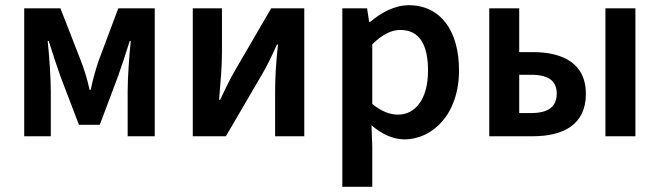

<svg xmlns="http://www.w3.org/2000/svg" viewBox="-20 -523 2532 737"><path d="M73 -491V0H175V-172C175 -222 169 -312 163 -366H167C181 -320 198 -270 212 -230L283 -44H363L433 -230C447 -270 464 -320 478 -366H482C476 -312 470 -222 470 -172V0H574V-491H434L361 -296C348 -260 338 -224 328 -178H324C314 -224 302 -260 288 -296L212 -491Z M720 -491V0H847L985 -236C1003 -266 1025 -311 1043 -352H1047C1039 -278 1036 -220 1036 -170V0H1148V-491H1021L883 -254C865 -224 843 -178 825 -140H821C827 -212 832 -268 832 -322V-491Z M1294 -491V194H1409V40L1406 -42C1446 -8 1489 12 1532 12C1641 12 1742 -85 1742 -253C1742 -405 1671 -503 1549 -503C1495 -503 1442 -474 1401 -439H1397L1389 -491ZM1409 -124V-353C1447 -390 1481 -408 1517 -408C1591 -408 1623 -350 1623 -252C1623 -141 1573 -83 1508 -83C1479 -83 1445 -94 1409 -124Z M1858 0H2025C2143 0 2229 -45 2229 -163C2229 -278 2143 -323 2025 -323H1973V-491H1858ZM2304 -491V0H2419V-491ZM1973 -236H2018C2085 -236 2117 -213 2117 -164C2117 -113 2085 -89 2018 -89H1973Z"/></svg>

Font: DAIFUKU Sans Semibold
Style: Regular
Weight: 600
Designer: Original font ‘Source Sans 3’ : Paul D. Hunt
Foundry: Daifuku
Version: Version 1.000